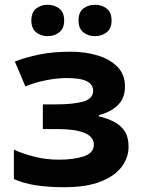

<svg xmlns="http://www.w3.org/2000/svg" viewBox="-20 -772 595 802"><path d="M277 -556Q336 -556 387.5 -540.5Q439 -525 470.5 -493Q502 -461 502 -411Q502 -362 472.5 -333Q443 -304 393 -291V-286Q428 -278 456 -263.5Q484 -249 500.5 -224.5Q517 -200 517 -159Q517 -114 488.5 -75.5Q460 -37 400.5 -13.5Q341 10 248 10Q112 10 38 -24V-147Q72 -131 121.5 -118Q171 -105 227 -105Q288 -105 330 -119Q372 -133 372 -168Q372 -233 217 -233H159V-336H214Q288 -336 328.5 -348Q369 -360 369 -393Q369 -419 343 -432.5Q317 -446 258 -446Q219 -446 173 -437Q127 -428 86 -411L42 -515Q89 -533 145 -544.5Q201 -556 277 -556ZM111 -686Q111 -721 131 -736.5Q151 -752 179 -752Q207 -752 227.5 -736.5Q248 -721 248 -686Q248 -653 227.5 -637Q207 -621 179 -621Q151 -621 131 -637Q111 -653 111 -686ZM308 -686Q308 -721 328 -736.5Q348 -752 377 -752Q405 -752 425.5 -736.5Q446 -721 446 -686Q446 -653 425.5 -637Q405 -621 377 -621Q348 -621 328 -637Q308 -653 308 -686Z"/></svg>

Font: Noto IKEA Simplified Chinese
Style: Bold
Weight: 700
Designer: Monotype Design Team
Foundry: Monotype Imaging Inc.
Version: Version 1.100